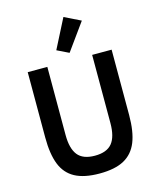

<svg xmlns="http://www.w3.org/2000/svg" viewBox="-145 -1115 1012 1229"><g transform="rotate(-15 361.0 -501.0)"><path d="M503 -962 374 -783 296 -821 395 -1015ZM83 -733H213V-282Q213 -192 247.5 -148.5Q282 -105 361 -105Q440 -105 475 -148Q510 -191 510 -282V-733H639V-300Q639 -190 611.5 -121.5Q584 -53 523.5 -20Q463 13 361 13Q259 13 198 -20Q137 -53 110 -121.5Q83 -190 83 -300Z"/></g></svg>

Font: IBM Plex Sans JP SemiBold
Style: Regular
Weight: 600
Designer: Mike Abbink; Paul van der Laan; Pieter van Rosmalen; Wujin Sim; Yejin Wi; Jinhee Kim; Boomi Park; Yona Kim; Kichan Ma
Foundry: Sandoll Inc.
Version: Version 1.001